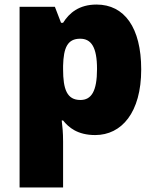

<svg xmlns="http://www.w3.org/2000/svg" viewBox="-20 -583 683 843"><path d="M404 -563C327 -563 284 -526 257 -483H248L221 -553H66V240H257V38C257 -1 254 -29 251 -54H257C281 -24 320 10 398 10C514 10 600 -89 600 -278C600 -462 526 -563 404 -563ZM332 -413C380 -413 406 -377 406 -280C406 -182 381 -144 333 -144C274 -144 257 -191 257 -279V-294C259 -373 276 -413 332 -413Z"/></svg>

Font: Noto Sans Malayalam Black
Style: Regular
Weight: 900
Designer: Jelle Bosma - Monotype Design Team
Foundry: Monotype Imaging Inc.
Version: Version 2.104